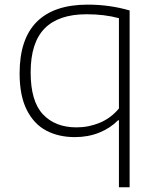

<svg xmlns="http://www.w3.org/2000/svg" viewBox="-20 -568 662 808"><path d="M480.5 -62H477Q444 -28.5 397.5 -9.8Q351 9 295 9Q226.5 9 174.5 -18.5Q122.5 -46 92.5 -105.8Q62.5 -165.5 62.5 -259Q62.5 -404 134.8 -476.2Q207 -548.5 349.5 -548.5Q441 -548.5 525.5 -524V220H480.5ZM480.5 -111.5V-491.5Q419.5 -508 344.5 -508Q226.5 -508 167.8 -448.2Q109 -388.5 109 -263.5Q109 -141.5 160.8 -86.8Q212.5 -32 302 -32Q353.5 -32 400.2 -51.5Q447 -71 480.5 -111.5Z"/></svg>

Font: Encode Sans Expanded ExtraLight
Style: Regular
Weight: 275
Width: 7
Designer: Multiple Designers
Foundry: Impallari Type
Version: Version 2.000